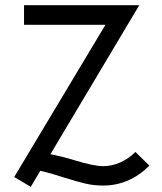

<svg xmlns="http://www.w3.org/2000/svg" viewBox="-20 -704 628 743"><path d="M388 -608H73V-684H519L175 -107L191 -104Q225 -97 268 -84Q343 -61 379 -61Q413 -61 445.5 -75.5Q478 -90 504 -116L558 -63Q481 14 379 14Q344 14 313 7Q282 0 231 -16Q173 -35 136 -43L99 19L35 -19Z"/></svg>

Font: Bellota
Style: Bold
Weight: 700
Designer: Kemie Guaida
Foundry: Kemie Guaida
Version: Version 4.001